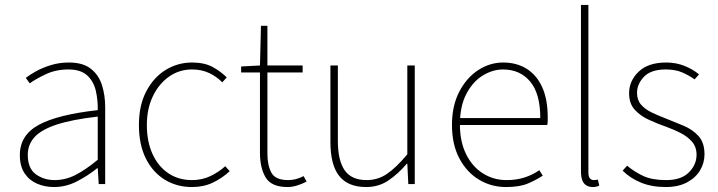

<svg xmlns="http://www.w3.org/2000/svg" viewBox="-20 -742 2896 774"><path d="M198 12Q161 12 129.5 -1.5Q98 -15 79 -43.5Q60 -72 60 -117Q60 -197 136 -238.5Q212 -280 374 -298Q375 -337 366.5 -375Q358 -413 332 -437.5Q306 -462 256 -462Q205 -462 164 -442.5Q123 -423 100 -406L84 -428Q99 -440 125 -454.5Q151 -469 185 -479.5Q219 -490 258 -490Q314 -490 346 -465Q378 -440 391 -399Q404 -358 404 -310V0H378L374 -64H372Q335 -34 290.5 -11Q246 12 198 12ZM200 -16Q244 -16 285 -37Q326 -58 374 -98V-272Q269 -260 207.5 -239.5Q146 -219 119 -189Q92 -159 92 -118Q92 -63 124.5 -39.5Q157 -16 200 -16Z M754 12Q693 12 644.5 -17.5Q596 -47 568 -103Q540 -159 540 -238Q540 -318 570 -374.5Q600 -431 648.5 -460.5Q697 -490 754 -490Q804 -490 837 -472Q870 -454 894 -430L876 -410Q854 -433 823.5 -447.5Q793 -462 754 -462Q703 -462 662 -433.5Q621 -405 596.5 -354.5Q572 -304 572 -238Q572 -172 594.5 -122Q617 -72 658 -44Q699 -16 754 -16Q795 -16 829 -32.5Q863 -49 888 -72L906 -52Q876 -24 838.5 -6Q801 12 754 12Z M1140 12Q1074 12 1051 -26.5Q1028 -65 1028 -126V-450H952V-474L1028 -478L1032 -638H1058V-478H1200V-450H1058V-122Q1058 -76 1074 -46Q1090 -16 1142 -16Q1156 -16 1171 -19.5Q1186 -23 1204 -32L1216 -10Q1197 0 1177 6Q1157 12 1140 12Z M1456 12Q1383 12 1347.5 -32.5Q1312 -77 1312 -170V-478H1342V-174Q1342 -95 1369.5 -55.5Q1397 -16 1458 -16Q1503 -16 1540 -41Q1577 -66 1622 -120V-478H1652V0H1626L1622 -82H1620Q1584 -40 1545 -14Q1506 12 1456 12Z M2020 12Q1960 12 1910.5 -18Q1861 -48 1831.5 -104Q1802 -160 1802 -238Q1802 -316 1831.5 -372.5Q1861 -429 1908 -459.5Q1955 -490 2008 -490Q2063 -490 2103.5 -464.5Q2144 -439 2166 -390Q2188 -341 2188 -270Q2188 -263 2188 -255Q2188 -247 2186 -238H1818V-266H2158Q2158 -365 2117 -413.5Q2076 -462 2008 -462Q1966 -462 1926 -437.5Q1886 -413 1860 -363.5Q1834 -314 1834 -240Q1834 -172 1858.5 -121.5Q1883 -71 1926 -43.5Q1969 -16 2022 -16Q2063 -16 2096 -27Q2129 -38 2154 -56L2168 -34Q2141 -16 2107.5 -2Q2074 12 2020 12Z M2370 12Q2355 12 2344 5.5Q2333 -1 2327.5 -15Q2322 -29 2322 -52V-722H2352V-46Q2352 -30 2358 -23Q2364 -16 2374 -16Q2377 -16 2380.5 -16.5Q2384 -17 2390 -18L2396 6Q2390 9 2384 10.5Q2378 12 2370 12Z M2664 12Q2607 12 2563.5 -6Q2520 -24 2490 -54L2508 -74Q2538 -49 2573.5 -32.5Q2609 -16 2666 -16Q2726 -16 2757 -47Q2788 -78 2788 -118Q2788 -150 2769.5 -171Q2751 -192 2723.5 -206Q2696 -220 2668 -230Q2631 -243 2596 -259Q2561 -275 2538.5 -300Q2516 -325 2516 -366Q2516 -416 2554.5 -453Q2593 -490 2666 -490Q2705 -490 2739 -476.5Q2773 -463 2798 -442L2780 -422Q2756 -439 2729 -450.5Q2702 -462 2664 -462Q2604 -462 2576 -432.5Q2548 -403 2548 -368Q2548 -339 2564 -320.5Q2580 -302 2605.5 -289.5Q2631 -277 2660 -266Q2698 -251 2735 -235.5Q2772 -220 2796 -193.5Q2820 -167 2820 -120Q2820 -85 2802 -55Q2784 -25 2749 -6.5Q2714 12 2664 12Z"/></svg>

Font: Source Sans 3 Variable
Style: Regular
Weight: 200
Designer: Paul D. Hunt
Foundry: Adobe Systems Incorporated
Version: Version 3.026